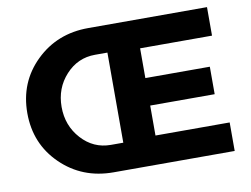

<svg xmlns="http://www.w3.org/2000/svg" viewBox="-76 -806 1194 915"><g transform="rotate(-10 521.0 -349.0)"><path d="M978 -698V-560H630V-416H942V-283H630V-138H989V0H403Q252 0 149.5 -100Q47 -200 47 -349Q47 -498 149.5 -598Q252 -698 403 -698ZM413 -131H473V-567H413Q329 -567 271 -503.5Q213 -440 213 -349.5Q213 -259 271 -195Q329 -131 413 -131Z"/></g></svg>

Font: Montserrat_am3
Style: Bold
Weight: 700
Designer: Julieta Ulanovsky
Foundry: Julieta Ulanovsky. Armenina letters added by Vahan Hovhannisyan
Version: Version 2.001